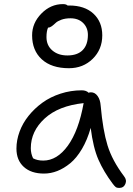

<svg xmlns="http://www.w3.org/2000/svg" viewBox="-20 -863 655 946"><path d="M319.8 -526.9Q233.9 -526.9 186 -570.6Q138.2 -614.3 138.2 -689Q138.2 -749.5 183.8 -796.1Q229.5 -842.8 290 -842.8Q306.2 -842.8 313 -835.9H320.8Q397 -835.9 440.4 -795.7Q483.9 -755.4 483.9 -689Q483.9 -619.6 436.8 -573.2Q389.6 -526.9 319.8 -526.9ZM209 -680.2Q209 -639.2 237.8 -614.5Q266.6 -589.8 312 -589.8Q361.3 -589.8 387.2 -616Q413.1 -642.1 413.1 -690.9Q413.1 -726.6 389.6 -749.8Q366.2 -772.9 327.1 -772.9Q301.8 -772.9 282.5 -765.9Q263.2 -758.8 254.2 -750Q245.1 -741.2 235.6 -734.1Q226.1 -727.1 217.8 -727.1H216.8Q209 -709.5 209 -680.2ZM196.8 -7.8Q133.3 -7.8 97.2 -40.8Q61 -73.7 61 -130.9Q61 -172.4 76.4 -214.4Q91.8 -256.3 121.1 -292.7Q150.4 -329.1 189.2 -357.2Q228 -385.3 278.3 -401.6Q328.6 -418 382.8 -418Q404.8 -418 417 -405.8Q420.4 -408.2 428.2 -408.2Q447.8 -408.2 460.9 -389.9Q474.1 -371.6 476.1 -341.8Q486.8 -221.2 509.8 -146.7Q532.7 -72.3 590.8 4.9Q606 23.4 597.7 43.2Q589.4 63 566.9 63Q555.7 63 549.8 58.3Q543.9 53.7 535.2 42Q491.2 -16.6 465.1 -75.9Q439 -135.3 426.8 -232.9Q410.2 -173.8 383.8 -129.2Q357.4 -84.5 326.2 -58.8Q294.9 -33.2 262.5 -20.5Q230 -7.8 196.8 -7.8ZM131.8 -132.8Q131.8 -106 143.1 -83Q163.6 -71.8 192.9 -71.8Q261.2 -71.8 314.5 -145.5Q367.7 -219.2 392.1 -355Q268.1 -341.8 200 -279.1Q131.8 -216.3 131.8 -132.8Z"/></svg>

Font: Shantell Sans Irregular Bouncy
Style: Regular
Weight: 300
Designer: Stephen Nixon, Anya Danilova, Shantell Martin
Foundry: Arrow Type
Version: Version 1.006;[9816181b4]